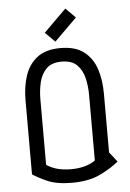

<svg xmlns="http://www.w3.org/2000/svg" viewBox="-56 -851 613 903"><g transform="rotate(-5 250.0 -399.5)"><path d="M248 -626Q318 -626 358.5 -594.5Q399 -563 416 -511Q433 -459 433 -395V-117L469 -71Q436 -43 382 -16.5Q328 10 248 10Q175 10 130.5 -10Q86 -30 63 -46V-395Q63 -459 80 -511Q97 -563 137.5 -594.5Q178 -626 248 -626ZM248 -54Q319 -54 363 -85V-395Q363 -436 354 -474Q345 -512 320.5 -537Q296 -562 248 -562Q200 -562 175.5 -537Q151 -512 142 -474Q133 -436 133 -395V-85Q177 -54 248 -54ZM333 -763 227 -658 181 -704 287 -809Z"/></g></svg>

Font: Aubrey
Style: Regular
Weight: 400
Designer: Gayaneh Bagdasaryan
Foundry: Cyreal.org
Version: Version 1.102; ttfautohint (v1.8.3)